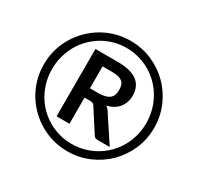

<svg xmlns="http://www.w3.org/2000/svg" viewBox="-155 -912 1139 1104"><g transform="rotate(30 415.0 -360.0)"><path d="M401 -372Q428.5 -372 447 -377Q465.5 -382 476.8 -391.5Q488 -401 492.8 -415.2Q497.5 -429.5 497.5 -447.5Q497.5 -465.5 493.2 -478.5Q489 -491.5 478.8 -500.2Q468.5 -509 451.8 -513.2Q435 -517.5 409.5 -517.5H347V-372ZM409.5 -583.5Q497 -583.5 539.2 -551.5Q581.5 -519.5 581.5 -458Q581.5 -412.5 555.8 -379Q530 -345.5 478 -332.5Q487 -327 493.8 -319Q500.5 -311 506.5 -300L614.5 -136.5H533Q515 -136.5 507 -150.5L413.5 -296Q409 -303 402.8 -306.5Q396.5 -310 383.5 -310H347V-136.5H261.5V-583.5ZM414.5 -42Q458 -42 498.2 -53.2Q538.5 -64.5 573.5 -85Q608.5 -105.5 637 -134.2Q665.5 -163 685.8 -198.2Q706 -233.5 717 -274Q728 -314.5 728 -359Q728 -403.5 717 -444.5Q706 -485.5 685.8 -521Q665.5 -556.5 637 -585.5Q608.5 -614.5 573.5 -635.2Q538.5 -656 498.2 -667.2Q458 -678.5 414.5 -678.5Q371 -678.5 331 -667.2Q291 -656 256.5 -635.2Q222 -614.5 193.5 -585.5Q165 -556.5 145 -521Q125 -485.5 114 -444.5Q103 -403.5 103 -359Q103 -315 114 -274.2Q125 -233.5 145 -198.2Q165 -163 193.5 -134.2Q222 -105.5 256.5 -85Q291 -64.5 331 -53.2Q371 -42 414.5 -42ZM414.5 -725.5Q490.5 -725.5 557.2 -696.8Q624 -668 673.8 -618.2Q723.5 -568.5 752.2 -501.8Q781 -435 781 -359Q781 -283 752.2 -216.5Q723.5 -150 673.8 -100.2Q624 -50.5 557.2 -21.8Q490.5 7 414.5 7Q364 7 317.2 -6Q270.5 -19 230 -43Q189.5 -67 156 -100.2Q122.5 -133.5 98.5 -174.2Q74.5 -215 61.5 -261.8Q48.5 -308.5 48.5 -359Q48.5 -409.5 61.5 -456.5Q74.5 -503.5 98.5 -544Q122.5 -584.5 156 -618Q189.5 -651.5 230 -675.5Q270.5 -699.5 317.2 -712.5Q364 -725.5 414.5 -725.5Z"/></g></svg>

Font: TypoPRO Lato
Style: Regular
Weight: 500
Designer: Lukasz Dziedzic with Adam Twardoch and Botio Nikoltchev
Foundry: tyPoland Lukasz Dziedzic
Version: Version 2.010; 2014-09-01; http://www.latofonts.com/